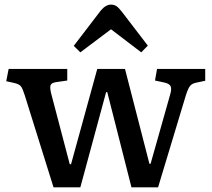

<svg xmlns="http://www.w3.org/2000/svg" viewBox="-20 -805 909 825"><path d="M325.2 -580.1 296.9 -607.9 413.1 -759.8Q434.6 -785.2 457 -785.2Q470.7 -785.2 480.7 -778.3Q490.7 -771.5 504.9 -752.9L615.2 -608.9L586.9 -580.1L457 -679.2ZM210 0 85.9 -397Q77.1 -424.8 69.8 -434.1Q62.5 -443.4 42 -448.2L6.8 -456.1L17.1 -508.8H269V-459L221.2 -452.1Q201.2 -449.2 197.3 -439Q193.4 -428.7 200.2 -401.9L279.8 -99.1H285.2L397.9 -508.8H517.1L622.1 -101.1H627L710.9 -397.9Q718.3 -421.9 713.4 -433.6Q708.5 -445.3 687 -450.2L646 -459L654.8 -508.8H861.8V-458L825.2 -450.2Q805.7 -446.8 796.9 -436Q788.1 -425.3 778.8 -396L659.2 0H544.9L440.9 -409.2H436L325.2 0Z"/></svg>

Font: Literata Book Medium
Style: Regular
Weight: 500
Designer: Latin by Veronika Burian and Jose Scaglione. Greek by Irene Vlachou. Cyrillic by Vera Evstafieva
Foundry: TypeTogether
Version: Version 2.003;PS 002.003;hotconv 1.0.88;makeotf.lib2.5.64775